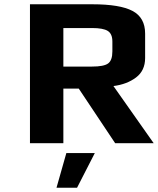

<svg xmlns="http://www.w3.org/2000/svg" viewBox="-20 -669 738 897"><path d="M698 0 510 -267C552 -272.3 587.2 -285.7 615.5 -307C643.8 -328.3 658 -358.7 658 -398V-512C658 -562 638.3 -597.3 599 -618C559.7 -638.7 497.3 -649 412 -649H120V0H276V-255H348L518 0ZM505 -429C505 -401 498.3 -382.2 485 -372.5C471.7 -362.8 446.7 -358 410 -358H276V-538H410C444.7 -538 469.2 -533.5 483.5 -524.5C497.8 -515.5 505 -499 505 -475ZM423 46H290L244 208H340Z"/></svg>

Font: Play
Style: Bold
Weight: 700
Designer: Jonas Hecksher
Foundry: Jonas Hecksher, Playtypeª, e-types AS
Version: Version 1.002